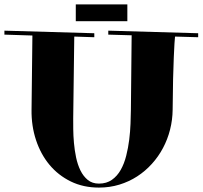

<svg xmlns="http://www.w3.org/2000/svg" viewBox="-22 -830 920 871"><path d="M-2 -690.9 405.8 -679.2V-661.1L314.9 -664.1L310.1 -293Q310.1 -273.4 310.3 -243.9Q310.5 -214.4 313.5 -181.4Q316.4 -148.4 323.2 -115.7Q330.1 -83 343 -56.6Q356 -30.3 376.2 -13.7Q396.5 2.9 426.8 2.9Q461.4 2.9 485.6 -14.2Q509.8 -31.2 525.6 -59.3Q541.5 -87.4 550.5 -123.3Q559.6 -159.2 564.2 -196.3Q568.8 -233.4 570.1 -269Q571.3 -304.7 571.8 -332L575.2 -669.9L469.2 -672.9V-690.9L877 -679.2V-661.1L772 -664.1Q771 -655.3 769.5 -632.8Q768.1 -610.4 766.4 -570.6Q764.6 -530.8 763.2 -471.9Q761.7 -413.1 761.2 -332Q760.7 -286.1 749.5 -241.9Q738.3 -197.8 717.5 -158.7Q696.8 -119.6 667 -86.7Q637.2 -53.7 600.3 -29.8Q563.5 -5.9 519.5 7.6Q475.6 21 426.8 21Q356 21 299.1 -6.8Q242.2 -34.7 202.4 -82.5Q162.6 -130.4 141.4 -194.6Q120.1 -258.8 121.1 -332L125 -668.9L-2 -672.9ZM321.8 -810.1H555.7V-733.9H321.8Z"/></svg>

Font: Purple Purse
Style: Regular
Weight: 400
Designer: Astigmatic (AOETI)
Foundry: Astigmatic (AOETI)
Version: Version 1.000